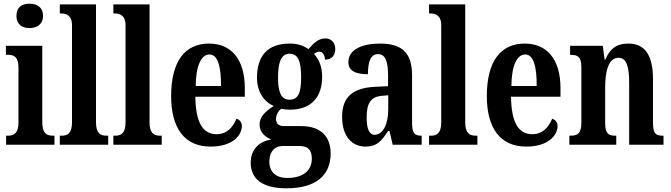

<svg xmlns="http://www.w3.org/2000/svg" viewBox="-20 -784 3635 1040"><path d="M140 -632C180 -632 213 -652 213 -698C213 -745 180 -764 140 -764C99 -764 69 -745 69 -698C69 -652 99 -632 140 -632ZM13 0H275V-49H266C232 -49 209 -63 209 -122V-536H12V-487H25C58 -487 80 -473 80 -418V-121C80 -63 57 -49 22 -49H13Z M304 0H566V-49H557C523 -49 500 -63 500 -122V-760H304V-711H314C335 -711 370 -703 370 -648V-122C370 -63 347 -49 314 -49H304Z M594 0H856V-49H847C813 -49 790 -63 790 -122V-760H594V-711H604C625 -711 660 -703 660 -648V-122C660 -63 637 -49 604 -49H594Z M1121 10C1241 10 1290 -52 1290 -101C1290 -123 1277 -136 1261 -141C1242 -95 1209 -57 1153 -57C1079 -57 1040 -120 1038 -260H1306V-306C1306 -464 1232 -548 1112 -548C982 -548 907 -452 907 -264C907 -90 979 10 1121 10ZM1177 -318H1040C1041 -428 1070 -489 1115 -489C1160 -489 1178 -422 1177 -318Z M1531 236C1694 236 1771 164 1771 47C1771 -41 1721 -101 1611 -101H1518C1493 -101 1475 -112 1475 -139C1475 -164 1490 -185 1503 -195C1513 -192 1538 -190 1550 -190C1671 -190 1725 -263 1725 -368C1725 -428 1705 -465 1681 -492C1689 -498 1698 -504 1711 -504C1724 -504 1740 -489 1740 -461C1781 -461 1796 -488 1796 -519C1796 -550 1777 -576 1742 -576C1700 -576 1674 -543 1651 -518C1623 -537 1593 -548 1550 -548C1428 -548 1372 -480 1372 -363C1372 -287 1410 -232 1463 -210C1419 -182 1386 -152 1386 -110C1386 -64 1419 -42 1449 -28C1385 -19 1338 25 1338 97C1338 186 1402 236 1531 236ZM1548 -244C1501 -244 1486 -289 1486 -364C1486 -443 1501 -493 1549 -493C1598 -493 1611 -445 1611 -365C1611 -288 1599 -244 1548 -244ZM1534 180C1476 180 1439 147 1439 93C1439 27 1478 7 1509 7H1605C1648 7 1669 29 1669 75C1669 137 1626 180 1534 180Z M1960 10C2022 10 2046 -20 2082 -74H2090L2107 0H2264V-49H2261C2224 -49 2212 -65 2212 -120V-377C2212 -502 2153 -548 2038 -548C1941 -548 1867 -515 1867 -448C1867 -403 1901 -382 1973 -382C1973 -450 1988 -491 2027 -491C2069 -491 2082 -449 2082 -373V-317L2015 -314C1893 -309 1833 -260 1833 -152C1833 -41 1890 10 1960 10ZM2009 -54C1979 -54 1966 -89 1966 -147C1966 -222 1986 -260 2049 -265L2083 -268V-191C2083 -111 2054 -54 2009 -54Z M2304 0H2566V-49H2557C2523 -49 2500 -63 2500 -122V-760H2304V-711H2314C2335 -711 2370 -703 2370 -648V-122C2370 -63 2347 -49 2314 -49H2304Z M2831 10C2951 10 3000 -52 3000 -101C3000 -123 2987 -136 2971 -141C2952 -95 2919 -57 2863 -57C2789 -57 2750 -120 2748 -260H3016V-306C3016 -464 2942 -548 2822 -548C2692 -548 2617 -452 2617 -264C2617 -90 2689 10 2831 10ZM2887 -318H2750C2751 -428 2780 -489 2825 -489C2870 -489 2888 -422 2887 -318Z M3064 0H3318V-49H3314C3278 -49 3258 -58 3258 -115V-313C3258 -394 3275 -471 3330 -471C3375 -471 3388 -420 3388 -335V0H3574V-49H3570C3534 -49 3517 -58 3517 -120V-354C3517 -489 3471 -548 3384 -548C3317 -548 3283 -518 3259 -461H3255L3245 -536H3068V-487H3072C3107 -487 3129 -478 3129 -421V-119C3129 -58 3106 -49 3069 -49H3064Z"/></svg>

Font: Noto Serif Bengali ExtraCondensed
Style: Regular
Weight: 400
Width: 2
Designer: Juan Bruce, Universal Thirst, Indian Type Foundry and the Monotype Design Team.
Foundry: Monotype Imaging Inc.
Version: Version 2.003